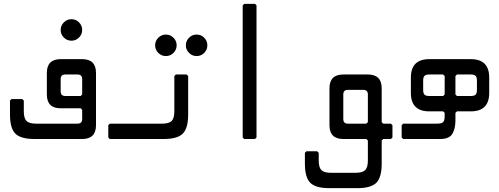

<svg xmlns="http://www.w3.org/2000/svg" viewBox="-20 -724 2600 1000"><path d="M160 0Q88 0 60 -28Q32 -56 32 -128V-200L40 -208H96L104 -200V-144Q104 -108 118 -94Q132 -80 168 -80H384Q408 -80 408 -104V-152L400 -160H296Q224 -160 224 -232V-344Q224 -416 296 -416H408Q480 -416 480 -344V-72Q480 0 408 0ZM296 -248Q296 -224 320 -224H400L408 -232V-312Q408 -336 384 -336H320Q296 -336 296 -312ZM352 -512Q329 -512 312.5 -528.5Q296 -545 296 -568Q296 -591 312.5 -607.5Q329 -624 352 -624Q375 -624 391.5 -607.5Q408 -591 408 -568Q408 -545 391.5 -528.5Q375 -512 352 -512Z M552 0 544 -8V-72L552 -80H824Q860 -80 874 -94Q888 -108 888 -144V-328L896 -336H952L960 -328V-128Q960 -56 932 -28Q904 0 832 0ZM844 -432Q821 -432 804.5 -448.5Q788 -465 788 -488Q788 -511 804.5 -527.5Q821 -544 844 -544Q867 -544 883.5 -527.5Q900 -511 900 -488Q900 -465 883.5 -448.5Q867 -432 844 -432ZM1004 -432Q981 -432 964.5 -448.5Q948 -465 948 -488Q948 -511 964.5 -527.5Q981 -544 1004 -544Q1027 -544 1043.5 -527.5Q1060 -511 1060 -488Q1060 -465 1043.5 -448.5Q1027 -432 1004 -432Z M1252 0 1244 -8V-696L1252 -704H1308L1316 -696V-8L1308 0Z M1968 -88H1936V8H1968L1976 0H2016L2024 -8V-72L2016 -80H1976ZM1568 128Q1568 200 1596 228Q1624 256 1696 256H1840Q1912 256 1940 228Q1968 200 1968 128V-264Q1968 -336 1896 -336H1768Q1696 -336 1696 -264V-72Q1696 0 1768 0H1888L1896 8V112Q1896 148 1882 162Q1868 176 1832 176H1704Q1668 176 1654 162Q1640 148 1640 112V72L1632 64H1576L1568 72ZM1768 -104V-232Q1768 -256 1792 -256H1872Q1896 -256 1896 -232V-88L1888 -80H1792Q1768 -80 1768 -104Z M2352 -96Q2352 -54 2336 -27Q2320 0 2272 0H2080L2072 -8V-72L2080 -80H2256Q2280 -80 2288 -88Q2296 -96 2296 -120V-136L2288 -144H2216Q2120 -144 2120 -240V-320Q2120 -416 2216 -416H2432Q2528 -416 2528 -320V-240Q2528 -144 2432 -144H2360L2352 -136ZM2184 -256Q2184 -238 2191 -231Q2198 -224 2216 -224H2288L2296 -232V-328L2288 -336H2216Q2198 -336 2191 -329Q2184 -322 2184 -304ZM2352 -232 2360 -224H2432Q2450 -224 2457 -231Q2464 -238 2464 -256V-304Q2464 -322 2457 -329Q2450 -336 2432 -336H2360L2352 -328Z"/></svg>

Font: Hasubi Mono
Style: Regular
Weight: 400
Designer: Eli Heuer
Foundry: Eli Heuer
Version: Version 1.000